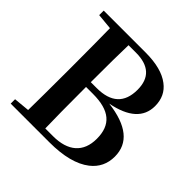

<svg xmlns="http://www.w3.org/2000/svg" viewBox="-187 -912 1083 1083"><g transform="rotate(45 354.5 -371.0)"><path d="M354 0C466 0 550 -22 605 -65C650 -100 672 -147 672 -204C672 -311 594 -374 438 -393C567 -418 631 -476 631 -566C631 -620 611 -662 571 -692C528 -725 464 -742 379 -742H45V-706L140 -697C141 -631 142 -531 142 -398V-355C142 -216 141 -112 140 -44L45 -35V0ZM282 -39C280 -108 279 -218 279 -367H334C467 -367 529 -315 529 -203C529 -96 463 -39 344 -39ZM279 -405C279 -539 280 -638 282 -703H341C444 -703 496 -656 496 -561C496 -457 439 -405 326 -405Z"/></g></svg>

Font: AllPunType Bold
Style: Regular
Weight: 700
Version: 1.0